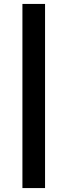

<svg xmlns="http://www.w3.org/2000/svg" viewBox="-20 -762 343 976"><path d="M94 -742H209V194H94Z"/></svg>

Font: APTA Sans SemiBold
Style: Bold
Weight: 600
Version: Version 7.200